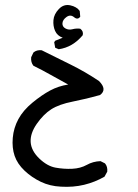

<svg xmlns="http://www.w3.org/2000/svg" viewBox="-20 -404 540 749"><path d="M217.8 324.2Q174.8 322.3 139.2 305.2Q103.5 288.1 75.7 261.7Q47.9 235.4 37.1 204.1Q26.4 172.9 29.8 133.8Q33.2 94.7 51.8 60.5Q70.3 26.4 106.4 -3.4Q142.6 -33.2 175.3 -50.8Q208 -68.4 246.1 -74.2Q210 -93.8 177.2 -112.3Q144.5 -130.9 110.4 -147.5Q99.6 -161.1 101.6 -180.7L110.4 -199.2Q123 -210 142.6 -208Q199.2 -179.7 255.9 -151.9Q312.5 -124 366.2 -87.9Q399.4 -54.7 370.1 -33.2Q318.4 -18.6 264.2 -7.8Q210 2.9 179.7 22.5Q149.4 42 123.5 79.1Q97.7 116.2 99.6 149.9Q101.6 183.6 132.8 213.9Q164.1 244.1 196.8 250Q229.5 255.9 261.7 254.4Q293.9 252.9 318.4 239.3Q342.8 225.6 372.1 224.6L389.6 233.4Q400.4 246.1 398.4 265.6L387.7 285.2Q350.6 306.6 308.1 316.9Q265.6 327.1 217.8 324.2ZM209 -211.9 195.3 -217.8 191.4 -239.3 195.3 -245.1 224.6 -256.8Q203.1 -264.6 194.8 -283.7Q186.5 -302.7 188.5 -325.7Q190.4 -348.6 209.5 -368.7Q228.5 -388.7 253.9 -383.3Q279.3 -377.9 291 -361.3L293 -338.9Q283.2 -325.2 269 -336.9Q254.9 -348.6 239.7 -337.9Q224.6 -327.1 223.6 -313.5Q222.7 -299.8 235.4 -293Q248 -286.1 262.7 -290Q277.3 -293.9 293 -292Q306.6 -282.2 302.7 -266.6Q283.2 -243.2 259.8 -229.5Q236.3 -215.8 209 -211.9Z"/></svg>

Font: JasonHandwriting2
Style: Regular
Weight: 400
Version: Version 1.05.10